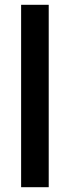

<svg xmlns="http://www.w3.org/2000/svg" viewBox="-20 -780 290 800"><path d="M183 0V-760H68V0Z"/></svg>

Font: Noto Sans Sinhala UI Condensed SemiBold
Style: Regular
Weight: 600
Width: 3
Designer: Jelle Bosma - Monotype Design Team
Foundry: Monotype Imaging Inc.
Version: Version 2.006